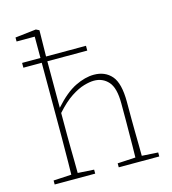

<svg xmlns="http://www.w3.org/2000/svg" viewBox="-111 -839 831 929"><g transform="rotate(-15 304.5 -374.0)"><path d="M48 0V-20L138 -25Q139 -51 139 -84.5Q139 -118 139.5 -151Q140 -184 140 -210V-585H48V-609H140V-716H49V-736L154 -748L170 -740L168 -609H368V-585H168V-352Q224 -415 274 -439.5Q324 -464 368 -464Q424 -464 456.5 -426.5Q489 -389 489 -295V-210Q489 -183 489.5 -149.5Q490 -116 490.5 -83.5Q491 -51 491 -25L572 -20V0H369V-20L459 -25Q460 -51 460 -83.5Q460 -116 460.5 -149.5Q461 -183 461 -210V-296Q461 -373 433 -404.5Q405 -436 361 -436Q340 -436 310.5 -427.5Q281 -419 245 -395.5Q209 -372 168 -326V-210Q168 -184 168.5 -150.5Q169 -117 169.5 -84Q170 -51 170 -25L251 -20V0Z"/></g></svg>

Font: Source Serif 4 ExtraLight
Style: Regular
Weight: 200
Designer: Frank Grießhammer
Foundry: Adobe
Version: Version 4.005;hotconv 1.1.0;makeotfexe 2.6.0